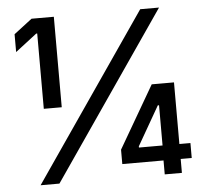

<svg xmlns="http://www.w3.org/2000/svg" viewBox="-52 -783 906 838"><g transform="rotate(-5 401.0 -364.0)"><path d="M213.9 -727.5V-331.1H135.3V-661.1H130.9L36.6 -588.4V-666.5L116.2 -727.5ZM92.3 0 592.3 -727.5H674.8L174.8 0ZM455.6 -61V-124L613.8 -396.5H665V-302.7H632.3L534.2 -131.8V-126.5H759.8V-61ZM636.2 0V-79.6L637.7 -108.4V-396.5H711.4V0Z"/></g></svg>

Font: Inter Variable LoSnoCo
Style: Regular
Weight: 400
Designer: Rasmus Andersson
Foundry: rsms
Version: Version 4.000;git-a52131595; featfreeze: case,dlig,ss01,ss02